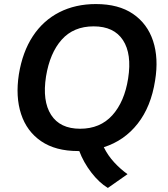

<svg xmlns="http://www.w3.org/2000/svg" viewBox="-20 -735 827 947"><path d="M73 -368Q91 -479 142 -556.5Q193 -634 272.5 -674.5Q352 -715 453 -715Q565 -715 636 -666.5Q707 -618 735 -533Q763 -448 745 -338Q725 -209 659 -125Q593 -41 492 -9Q512 32 543.5 66Q575 100 609 124L512 192Q469 166 430.5 116Q392 66 371 10H365Q254 10 183 -38.5Q112 -87 84 -172.5Q56 -258 73 -368ZM207 -358Q188 -237 232 -168.5Q276 -100 375 -100Q474 -100 534 -166.5Q594 -233 612 -348Q631 -469 586.5 -537Q542 -605 442 -605Q343 -605 284.5 -539.5Q226 -474 207 -358Z"/></svg>

Font: Mulish
Style: Bold Italic
Weight: 700
Italic angle: -9°
Designer: Vernon Adams
Foundry: Vernon Adams
Version: Version 3.603; ttfautohint (v1.8.3)